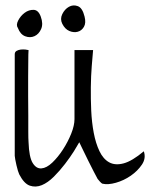

<svg xmlns="http://www.w3.org/2000/svg" viewBox="-20 -692 552 706"><path d="M50.8 -50.8Q48.8 -54.7 45.9 -64Q43 -73.2 40.5 -84.5Q38.1 -95.7 36.1 -105.5Q34.2 -115.2 34.2 -119.1V-492.2Q34.2 -501 41 -504.9Q47.9 -508.8 56.6 -509.8Q65.4 -510.7 73.7 -509.8Q82 -508.8 85 -507.8Q84 -495.1 84 -468.8Q84 -442.4 83.5 -409.2Q83 -376 83.5 -338.9Q84 -301.8 84 -267.6V-208Q84 -181.6 85 -168.9Q86.9 -114.3 100.1 -92.8Q113.3 -71.3 132.3 -72.8Q151.4 -74.2 172.4 -94.2Q193.4 -114.3 211.4 -142.1Q229.5 -169.9 241.7 -200.2Q253.9 -230.5 253.9 -253.9V-507.8H322.3Q320.3 -485.4 317.4 -449.2Q314.5 -413.1 314 -371.1Q313.5 -329.1 315.4 -285.6Q317.4 -242.2 324.7 -203.6Q332 -165 345.7 -136.2Q359.4 -107.4 381.3 -95.2Q403.3 -83 434.6 -91.3Q465.8 -99.6 508.8 -135.7Q517.6 -110.4 502 -86.9Q486.3 -63.5 460.9 -45.9Q435.5 -28.3 406.2 -20Q377 -11.7 356.4 -16.6Q353.5 -17.6 347.2 -24.4Q340.8 -31.2 338.9 -34.2Q335 -41 325.2 -60.1Q315.4 -79.1 304.7 -100.6Q293.9 -122.1 284.7 -141.6Q275.4 -161.1 271.5 -168.9Q265.6 -158.2 252 -136.2Q238.3 -114.3 219.2 -89.4Q200.2 -64.5 178.2 -42.5Q156.2 -20.5 133.8 -11.2Q111.3 -2 89.8 -9.3Q68.4 -16.6 50.8 -50.8ZM45.9 -588.9Q38.1 -599.6 46.9 -616.7Q55.7 -633.8 70.8 -645Q85.9 -656.2 103.5 -655.8Q121.1 -655.3 129.9 -630.9Q139.6 -604.5 131.3 -585.4Q123 -566.4 106.9 -559.1Q90.8 -551.8 72.8 -558.6Q54.7 -565.4 45.9 -588.9ZM209 -604.5Q200.2 -622.1 209 -640.1Q217.8 -658.2 233.4 -667Q249 -675.8 266.1 -669.4Q283.2 -663.1 291 -630.9Q296.9 -607.4 288.6 -593.3Q280.3 -579.1 265.6 -575.2Q251 -571.3 234.9 -578.1Q218.8 -585 209 -604.5Z"/></svg>

Font: Over the Rainbow
Style: Regular
Weight: 400
Designer: Kimberly Geswein
Foundry: Kimberly Geswein
Version: Version 1.002 2010